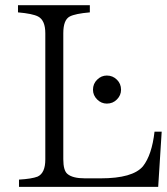

<svg xmlns="http://www.w3.org/2000/svg" viewBox="-20 -735 647 745"><path d="M607.4 -224.1 593.8 -9.8H53.7V-38.1Q103.5 -41 126 -49.8Q155.8 -63.5 155.8 -116.2V-606Q155.8 -656.2 127.9 -670.9Q106.4 -682.1 49.8 -687V-714.8H328.6V-687Q272 -682.1 250.5 -670.9Q225.6 -657.7 225.6 -606V-117.2Q225.6 -73.2 241.7 -60.1Q261.7 -43 309.6 -43H370.6Q495.1 -43 534.7 -89.8Q569.3 -133.8 579.6 -224.1ZM394.5 -441.9Q417.5 -441.9 433.6 -425.8Q449.7 -410.2 449.7 -386.7Q449.7 -365.2 433.6 -349.1Q418 -333 394.5 -333Q373 -333 356.9 -349.1Q340.8 -365.2 340.8 -386.7Q340.8 -410.2 356.9 -425.8Q373 -441.9 394.5 -441.9Z"/></svg>

Font: I.Ming
Style: Regular
Weight: 400
Designer: Ichiten Fonts Project
Version: Version 6.11; Dec 27, 2019